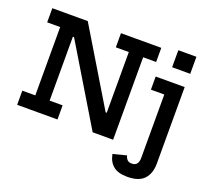

<svg xmlns="http://www.w3.org/2000/svg" viewBox="-160 -986 1540 1410"><g transform="rotate(20 610.0 -281.0)"><path d="M617 0 162 -755H304L759 0ZM27 -644.5V-755H303L290 -610H240.5V-110.5H342V0H27V-110.5H128.5V-644.5ZM563.5 -644.5V-755H878.5V-644.5H777V0H642L599 -170H665V-644.5ZM912 -543H1138.5V54.5Q1138.5 131.5 1097.8 176Q1057 220.5 967 220.5Q894.5 220.5 856.8 189.5Q819 158.5 808 100L912.5 73Q918.5 95.5 930.8 106.8Q943 118 965 118Q990.5 118 1003.5 102.2Q1016.5 86.5 1016.5 54.5V-440.5H912ZM1002 -781.5H1143.5V-648.5H1002Z"/></g></svg>

Font: Hepta Slab ExtraLight SemiBold
Style: Regular
Weight: 600
Version: Version 1.102